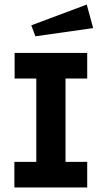

<svg xmlns="http://www.w3.org/2000/svg" viewBox="-20 -821 445 841"><path d="M44 -589H362V-477H267V-112H362V0H43V-112H139V-477H44ZM360 -801 388 -698 135 -662 117 -710Z"/></svg>

Font: Podkova ExtraBold
Style: Regular
Weight: 800
Designer: Ilya Yudin
Foundry: Cyreal (www.cyreal.org)
Version: Version 2.103